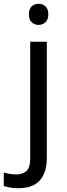

<svg xmlns="http://www.w3.org/2000/svg" viewBox="-75 -757 353 1017"><path d="M22 240Q-3 240 -22 236.5Q-41 233 -55 228V157Q-40 161 -24 164Q-8 167 11 167Q43 167 64 149.5Q85 132 85 83V-536H173V80Q173 130 157 166Q141 202 108 221Q75 240 22 240ZM78 -681Q78 -710 93 -723.5Q108 -737 130 -737Q150 -737 165.5 -723.5Q181 -710 181 -681Q181 -653 165.5 -639Q150 -625 130 -625Q108 -625 93 -639Q78 -653 78 -681Z"/></svg>

Font: oriya25
Style: Book
Weight: 400
Designer: Jelle Bosma - Monotype Design Team
Foundry: Monotype Imaging Inc.
Version: Version 2.003